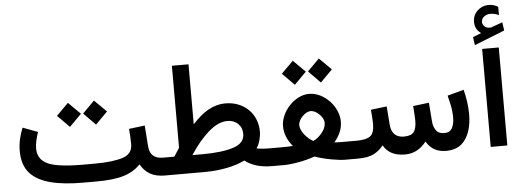

<svg xmlns="http://www.w3.org/2000/svg" viewBox="-54 -1040 3255 1197"><g transform="rotate(-5 1573.5 -441.5)"><path d="M459 -429.2 533.2 -353.5 608.4 -429.2 533.2 -503.9ZM295.4 -429.2 370.1 -353.5 445.3 -429.2 370.1 -503.9ZM735.8 -309.1C738.3 -279.8 740.7 -242.7 740.7 -212.9C740.7 -171.9 720.2 -145 678.7 -131.8C637.2 -118.7 579.1 -111.8 504.4 -111.8H422.9C366.7 -111.8 318.4 -115.2 277.3 -121.6C194.8 -134.3 147.9 -168 147.9 -238.8C147.9 -271.5 158.7 -309.6 168.9 -339.4L75.2 -374.5C57.1 -331.5 44.9 -282.2 44.9 -231.4C44.9 -171.9 60.1 -125.5 90.3 -91.8C150.4 -24.9 265.1 0 422.9 0H504.4C576.2 0 633.3 -6.3 675.8 -19.5C718.3 -32.2 753.4 -53.2 781.2 -83C813 -27.8 858.9 0 932.6 0H944.3V-111.8H932.6C874 -111.8 847.7 -139.2 844.2 -195.8L835 -321.3Z M1348.1 -415C1270.5 -415 1206.1 -375 1140.1 -302.2V-677.7H1036.1V-164.6C1024.9 -147.5 1013.2 -129.9 1002 -111.8H924.8V0H1177.7C1285.6 0 1374 -20 1434.1 -49.8C1472.7 -20.5 1524.4 0 1605 0H1619.1V-111.8H1604.5C1557.6 -111.8 1534.2 -114.7 1517.1 -118.7C1536.6 -147.5 1546.9 -187 1546.9 -222.7C1546.9 -332.5 1464.4 -415 1348.1 -415ZM1350.6 -304.7C1377.4 -304.7 1399.9 -296.4 1417 -279.8C1434.1 -263.2 1442.4 -241.7 1442.4 -215.8C1442.4 -176.8 1418.9 -149.9 1371.6 -134.8C1324.2 -119.6 1260.3 -111.8 1179.2 -111.8H1115.2C1152.8 -169.9 1192.4 -216.8 1232.9 -252C1273.4 -287.1 1312.5 -304.7 1350.6 -304.7Z M1878.4 -568.4 1952.6 -492.7 2027.8 -568.4 1952.6 -643.1ZM1714.8 -568.4 1789.6 -492.7 1864.7 -568.4 1789.6 -643.1ZM2055.2 -240.7C2055.2 -332.5 1967.3 -428.7 1872.6 -428.7C1781.2 -428.7 1693.4 -331.5 1693.4 -241.7C1693.4 -194.8 1710.9 -154.8 1743.7 -113.8C1711.9 -111.8 1691.9 -111.8 1669.9 -111.8H1599.6V0H1676.8C1700.7 0 1731 -2.9 1767.1 -9.3C1803.2 -15.6 1838.4 -24.4 1872.1 -36.6C1905.8 -24.9 1940.4 -16.1 1975.6 -9.8C2010.7 -3.4 2039.6 0 2062 0H2116.7V-111.8H2069.3C2052.2 -111.8 2031.2 -111.8 2003.9 -113.3C2037.1 -154.3 2055.2 -193.4 2055.2 -240.7ZM1873 -320.8C1884.3 -320.8 1896.5 -316.9 1909.2 -308.6C1934.1 -292 1954.1 -264.6 1954.1 -240.7C1954.1 -219.7 1945.8 -198.7 1929.2 -178.7C1912.6 -158.2 1894 -143.1 1874 -133.8C1838.9 -151.9 1794.9 -199.2 1794.9 -239.7C1794.9 -277.3 1840.3 -320.8 1873 -320.8Z M2437.5 0C2491.7 0 2534.7 -24.4 2569.8 -69.3C2595.2 -26.9 2632.3 0 2693.4 0C2733.9 -0.5 2766.1 -10.7 2790 -30.8C2837.4 -71.3 2856 -141.1 2856 -215.8C2856 -268.1 2847.2 -322.8 2835 -370.1L2732.4 -342.3C2735.8 -329.1 2740.7 -309.1 2746.6 -282.2C2752 -255.4 2754.9 -229 2754.9 -203.1C2754.9 -178.2 2750.5 -157.2 2741.7 -139.2C2732.4 -121.1 2716.3 -111.8 2692.4 -111.8C2667.5 -111.8 2649.9 -119.6 2639.6 -135.3C2628.9 -150.4 2622.6 -169.9 2621.1 -193.4L2612.3 -308.6L2512.7 -296.4C2516.1 -257.3 2518.1 -221.7 2518.1 -206.1C2518.1 -173.8 2512.7 -149.9 2502 -134.8C2490.7 -119.6 2469.7 -111.8 2438.5 -111.8C2386.2 -111.8 2360.4 -144 2356.9 -193.4L2348.1 -308.6L2248.5 -296.4C2252 -257.3 2253.9 -222.2 2253.9 -206.1C2253.9 -168.5 2245.1 -143.1 2228 -130.9C2210.4 -118.2 2182.1 -111.8 2143.1 -111.8H2097.2V0H2142.1C2183.6 0 2216.3 -5.9 2240.2 -18.1C2264.2 -30.3 2284.7 -46.9 2301.3 -68.8C2327.1 -25.4 2366.7 0 2437.5 0Z M2921.9 -691.9 2929.2 -641.1 3119.1 -716.3 3111.8 -768.1 3044.4 -744.1C3043 -743.7 3041.5 -742.7 3040 -742.7C3035.6 -742.2 3031.7 -741.7 3028.3 -741.7C3004.4 -741.7 2986.3 -760.3 2985.8 -779.3C2985.8 -794.9 2991.7 -806.6 3003.4 -814.9C3014.6 -823.2 3027.3 -827.1 3040.5 -827.1C3057.6 -827.1 3075.2 -824.7 3095.2 -814.5L3094.7 -866.7C3075.7 -877.9 3058.6 -883.3 3033.7 -883.3C3008.3 -883.3 2985.8 -874 2966.3 -856C2946.3 -837.4 2936.5 -814 2936.5 -785.6C2936.5 -748.5 2952.1 -730 2974.1 -712.4ZM2972.2 -613.8V-0.5H3076.2V-613.8Z"/></g></svg>

Font: Vazirmatn Medium
Style: Regular
Weight: 500
Designer: Saber Rastikerdar
Foundry: Saber Rastikerdar
Version: Version 33.003